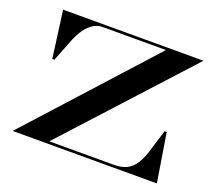

<svg xmlns="http://www.w3.org/2000/svg" viewBox="-119 -872 1170 1036"><g transform="rotate(20 466.5 -354.0)"><path d="M45 0 673 -693H310Q283 -693 258.5 -679Q234 -665 211.5 -634Q189 -603 169 -550L125 -438H113L77 -708H883L250 -15H623Q663 -15 693 -29Q723 -43 745 -78Q767 -113 784 -175L816 -279H828L873 0Z"/></g></svg>

Font: Kalnia SemiExpanded
Style: Regular
Weight: 400
Width: 6
Designer: Frida Medrano
Foundry: Frida Medrano
Version: Version 1.105